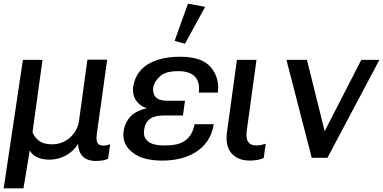

<svg xmlns="http://www.w3.org/2000/svg" viewBox="-33 -854 2073 1039"><path d="M-13 165H94L128 -40C136 -26 147 -13 165 -5C183 5 207 10 235 10C296 10 357 -21 388 -74H389C393 -16 424 17 486 17C513 17 537 13 552 5L563 -74C551 -69 539 -66 527 -66C513 -66 502 -70 496 -78C489 -88 488 -104 491 -130L547 -531H440L394 -196C382 -126 322 -73 250 -73C217 -73 192 -80 176 -94C159 -107 149 -122 143 -139L197 -530H91Z M847 15C977 15 1102 -41 1124 -182H1020C1003 -95 948 -67 864 -67C833 -67 793 -68 768 -89C749 -105 743 -125 747 -150C754 -210 795 -229 851 -229H957L968 -309H868C842 -309 823 -315 810 -328C798 -341 794 -357 796 -379C800 -403 813 -424 834 -442C855 -461 887 -469 932 -469C1015 -469 1052 -428 1043 -353H1146C1153 -406 1140 -451 1108 -490C1076 -528 1021 -547 941 -547C831 -547 709 -512 688 -387C684 -354 690 -326 708 -304C722 -287 739 -275 762 -268C731 -262 705 -250 684 -234C658 -211 642 -182 636 -145C629 -98 645 -60 683 -30C720 1 774 15 847 15ZM968 -617 1077 -817 984 -834 912 -633Z M1319 15C1350 15 1379 9 1394 1L1405 -76C1389 -71 1372 -67 1355 -67C1333 -67 1319 -73 1310 -86C1301 -99 1298 -121 1303 -152L1355 -530H1249L1197 -151C1187 -94 1196 -52 1219 -25C1242 1 1275 15 1319 15Z M1922 -530 1724 -144 1628 -530H1517L1654 0H1739L2020 -530Z"/></svg>

Font: Cheyenne Sans Medium
Style: Italic
Weight: 500
Italic angle: -8.13011°
Designer: The Public Sans project authors (U.S. Web Design System), Libre Franklin designed by Pablo Impallari and Rodrigo Fuenzal
Foundry: The Cheyenne Sans Project Authors
Version: Version 2.007